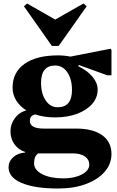

<svg xmlns="http://www.w3.org/2000/svg" viewBox="-20 -828 670 1099"><path d="M294 -156Q233 -156 182 -173Q151 -167 151 -136Q151 -92 230 -92H416Q512 -92 565 -54Q618 -16 618 53Q618 111 579 155.5Q540 200 471.5 225.5Q403 251 313 251Q178 251 103.5 219Q29 187 29 130Q29 96 55.5 72Q82 48 124 45V42Q85 29 62.5 -2.5Q40 -34 40 -77Q40 -118 65.5 -152Q91 -186 131 -196Q94 -219 73 -252.5Q52 -286 52 -327Q52 -414 120.5 -462.5Q189 -511 312 -511Q348 -511 383 -504L612 -549L618 -543V-397H594L431 -456L428 -449Q480 -424 509.5 -388.5Q539 -353 539 -316Q539 -269 507.5 -233Q476 -197 421 -176.5Q366 -156 294 -156ZM310 -214Q392 -214 392 -313Q392 -375 365.5 -414Q339 -453 296 -453Q215 -453 215 -354Q215 -292 241.5 -253Q268 -214 310 -214ZM175 107Q175 145 221.5 169Q268 193 343 193Q406 193 448.5 170.5Q491 148 491 114Q491 85 466 67.5Q441 50 398 50H199Q175 65 175 107ZM135 -808 296 -716 458 -808 476 -792 316 -565H277L117 -792Z"/></svg>

Font: Platypi
Style: Bold
Weight: 700
Designer: David Sargent
Foundry: Bolt Cutter Type
Version: Version 1.200; ttfautohint (v1.8.4.7-5d5b)